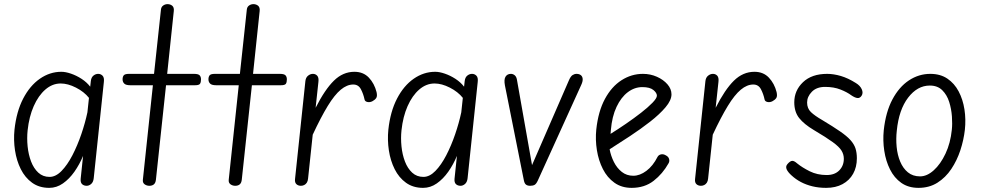

<svg xmlns="http://www.w3.org/2000/svg" viewBox="-20 -898 4761 928"><path d="M218 10Q169.5 10 135.2 -14.8Q101 -39.5 80.5 -80.5Q60 -121.5 52.5 -171.2Q45 -221 50 -271Q59.5 -359 92 -421.5Q124.5 -484 172.8 -517.5Q221 -551 276.5 -551Q297 -551 323.2 -542Q349.5 -533 374.5 -516.8Q399.5 -500.5 416 -479L419 -506Q421 -524 431.5 -532.5Q442 -541 454.5 -541Q467 -541 475.8 -532Q484.5 -523 482 -502L433 -36.5Q431 -18 420.8 -9Q410.5 0 399 0Q385 0 376.5 -8.2Q368 -16.5 370 -35L381.5 -144.5Q364.5 -103.5 339.8 -68.2Q315 -33 284.2 -11.5Q253.5 10 218 10ZM113.5 -268Q109.5 -230 113.5 -190.5Q117.5 -151 130.2 -117.5Q143 -84 165.2 -63.5Q187.5 -43 219.5 -43Q249.5 -43 277.5 -71.8Q305.5 -100.5 329.8 -147.2Q354 -194 372.8 -248.8Q391.5 -303.5 402.5 -355L410 -425Q386.5 -454.5 347.2 -474.5Q308 -494.5 273.5 -494.5Q233 -494.5 199.2 -465.2Q165.5 -436 143 -385Q120.5 -334 113.5 -268Z M702 0Q689 0 679 -7.2Q669 -14.5 670.5 -29L719 -486H609.5Q588.5 -486 580.5 -494Q572.5 -502 572.5 -514.5Q572.5 -527 578.2 -534Q584 -541 604 -541H724.5L758 -852Q759.5 -865 769 -871.5Q778.5 -878 789.5 -878Q803.5 -878 812.8 -870Q822 -862 820 -844.5L788 -541H917.5Q938 -541 944.8 -534Q951.5 -527 951.5 -514.5Q951.5 -500.5 946.8 -493.2Q942 -486 923 -486H782.5L733.5 -28.5Q731.5 -13 723.2 -6.5Q715 0 702 0Z M1117 0Q1104 0 1094 -7.2Q1084 -14.5 1085.5 -29L1134 -486H1024.5Q1003.5 -486 995.5 -494Q987.5 -502 987.5 -514.5Q987.5 -527 993.2 -534Q999 -541 1019 -541H1139.5L1173 -852Q1174.5 -865 1184 -871.5Q1193.5 -878 1204.5 -878Q1218.5 -878 1227.8 -870Q1237 -862 1235 -844.5L1203 -541H1332.5Q1353 -541 1359.8 -534Q1366.5 -527 1366.5 -514.5Q1366.5 -500.5 1361.8 -493.2Q1357 -486 1338 -486H1197.5L1148.5 -28.5Q1146.5 -13 1138.2 -6.5Q1130 0 1117 0Z M1434.5 0Q1421 0 1412.5 -8Q1404 -16 1406 -33L1456 -506Q1458 -523.5 1469 -532.2Q1480 -541 1492.5 -541Q1505 -541 1513.2 -532Q1521.5 -523 1519 -502L1505.5 -377Q1550 -465 1593.8 -508Q1637.5 -551 1693 -551Q1736 -551 1762.8 -522.8Q1789.5 -494.5 1800 -453Q1804.5 -433 1798.2 -424Q1792 -415 1780.5 -409Q1768.5 -402.5 1756.2 -405Q1744 -407.5 1742 -417Q1736.5 -443.5 1724.5 -466.5Q1712.5 -489.5 1687.5 -489.5Q1657 -489.5 1627 -464.5Q1597 -439.5 1564.2 -386Q1531.5 -332.5 1491.5 -247L1469 -35Q1468 -23 1463 -15.2Q1458 -7.5 1450.5 -3.8Q1443 0 1434.5 0Z M2025 10Q1976.5 10 1942.2 -14.8Q1908 -39.5 1887.5 -80.5Q1867 -121.5 1859.5 -171.2Q1852 -221 1857 -271Q1866.5 -359 1899 -421.5Q1931.5 -484 1979.8 -517.5Q2028 -551 2083.5 -551Q2104 -551 2130.2 -542Q2156.5 -533 2181.5 -516.8Q2206.5 -500.5 2223 -479L2226 -506Q2228 -524 2238.5 -532.5Q2249 -541 2261.5 -541Q2274 -541 2282.8 -532Q2291.5 -523 2289 -502L2240 -36.5Q2238 -18 2227.8 -9Q2217.5 0 2206 0Q2192 0 2183.5 -8.2Q2175 -16.5 2177 -35L2188.5 -144.5Q2171.5 -103.5 2146.8 -68.2Q2122 -33 2091.2 -11.5Q2060.5 10 2025 10ZM1920.5 -268Q1916.5 -230 1920.5 -190.5Q1924.5 -151 1937.2 -117.5Q1950 -84 1972.2 -63.5Q1994.5 -43 2026.5 -43Q2056.5 -43 2084.5 -71.8Q2112.5 -100.5 2136.8 -147.2Q2161 -194 2179.8 -248.8Q2198.5 -303.5 2209.5 -355L2217 -425Q2193.5 -454.5 2154.2 -474.5Q2115 -494.5 2080.5 -494.5Q2040 -494.5 2006.2 -465.2Q1972.5 -436 1950 -385Q1927.5 -334 1920.5 -268Z M2512 -26.5 2420.5 -485Q2415 -514 2423.5 -527.5Q2432 -541 2449.5 -541Q2459.5 -541 2467.8 -534.2Q2476 -527.5 2478.5 -513L2551.5 -100L2730.5 -511.5Q2738.5 -529.5 2747.5 -535.2Q2756.5 -541 2766.5 -541Q2779 -541 2787 -535Q2795 -529 2796.2 -517.2Q2797.5 -505.5 2789.5 -488L2579.5 -25.5Q2572 -9 2563.8 -4.5Q2555.5 0 2542 0Q2530 0 2522.5 -5.5Q2515 -11 2512 -26.5Z M3033 10Q2984.5 10 2949.8 -14.8Q2915 -39.5 2894 -80.8Q2873 -122 2865 -172Q2857 -222 2862 -272Q2871.5 -360 2903.8 -419.8Q2936 -479.5 2984 -510.2Q3032 -541 3087.5 -541Q3123.5 -541 3155 -527Q3186.5 -513 3206 -490.5Q3225.5 -468 3225.5 -442Q3225.5 -413.5 3196.8 -379.5Q3168 -345.5 3122.5 -310Q3077 -274.5 3025 -240.2Q2973 -206 2926.5 -176.5Q2932.5 -144.5 2947.2 -115Q2962 -85.5 2985.5 -67Q3009 -48.5 3041 -48.5Q3072.5 -48.5 3104.2 -72.2Q3136 -96 3158 -139.5Q3163 -149 3174.5 -151.8Q3186 -154.5 3198.5 -147Q3211 -140.5 3214 -129.5Q3217 -118.5 3211.5 -109Q3183 -58 3139.2 -24Q3095.5 10 3033 10ZM2931 -251Q2966.5 -273 3005.5 -299.8Q3044.5 -326.5 3078.5 -353Q3112.5 -379.5 3133.8 -401.5Q3155 -423.5 3155 -435.5Q3155 -449 3138 -463Q3121 -477 3084.5 -477Q3047 -477 3014.5 -452.5Q2982 -428 2960 -381.5Q2938 -335 2932.5 -269Z M3368 0Q3354.5 0 3346 -8Q3337.5 -16 3339.5 -33L3389.5 -506Q3391.5 -523.5 3402.5 -532.2Q3413.5 -541 3426 -541Q3438.5 -541 3446.8 -532Q3455 -523 3452.5 -502L3439 -377Q3483.5 -465 3527.2 -508Q3571 -551 3626.5 -551Q3669.5 -551 3696.2 -522.8Q3723 -494.5 3733.5 -453Q3738 -433 3731.8 -424Q3725.5 -415 3714 -409Q3702 -402.5 3689.8 -405Q3677.5 -407.5 3675.5 -417Q3670 -443.5 3658 -466.5Q3646 -489.5 3621 -489.5Q3590.5 -489.5 3560.5 -464.5Q3530.5 -439.5 3497.8 -386Q3465 -332.5 3425 -247L3402.5 -35Q3401.5 -23 3396.5 -15.2Q3391.5 -7.5 3384 -3.8Q3376.5 0 3368 0Z M3973 10Q3937 10 3906.5 2.5Q3876 -5 3851 -18.2Q3826 -31.5 3806.5 -49.5Q3788.5 -65.5 3782.2 -79.5Q3776 -93.5 3786 -105Q3799 -120 3808.8 -120.5Q3818.5 -121 3832.5 -108.5Q3857 -88.5 3893.5 -70.2Q3930 -52 3975.5 -52Q4014.5 -52 4036.5 -74.5Q4058.5 -97 4058.5 -130.5Q4058.5 -152 4047.2 -170.2Q4036 -188.5 4004.8 -211.2Q3973.5 -234 3913.5 -269.5Q3866.5 -297.5 3842.8 -327.2Q3819 -357 3819 -403.5Q3819 -460.5 3861.2 -500.8Q3903.5 -541 3978 -541Q4009 -541 4044 -530.8Q4079 -520.5 4117 -496.5Q4137.5 -484 4145.2 -466.5Q4153 -449 4144.5 -435.5Q4136.5 -423 4124.2 -424.2Q4112 -425.5 4094.5 -437.5Q4074.5 -452.5 4042.5 -465.2Q4010.5 -478 3968 -478Q3927 -478 3904 -454.5Q3881 -431 3881 -402.5Q3881 -374 3899.5 -356.2Q3918 -338.5 3954.5 -317.5Q4007 -286 4040 -263.2Q4073 -240.5 4090.5 -221Q4108 -201.5 4114.8 -180.8Q4121.5 -160 4121.5 -133Q4121.5 -90.5 4103.5 -58.2Q4085.5 -26 4052.2 -8Q4019 10 3973 10Z M4419.5 10Q4370.5 10 4336.2 -14.2Q4302 -38.5 4281.8 -79Q4261.5 -119.5 4254 -169Q4246.5 -218.5 4251.5 -268.5Q4261 -356.5 4293.2 -417.2Q4325.5 -478 4373.2 -509.5Q4421 -541 4476.5 -541Q4525 -541 4559 -518Q4593 -495 4613.5 -456.2Q4634 -417.5 4641.5 -369.2Q4649 -321 4643.5 -270.5Q4638 -221.5 4621.8 -172Q4605.5 -122.5 4578 -81.2Q4550.5 -40 4511 -15Q4471.5 10 4419.5 10ZM4314.5 -266.5Q4310 -227 4313.8 -188Q4317.5 -149 4331 -116.8Q4344.5 -84.5 4368.2 -65Q4392 -45.5 4427 -45.5Q4460.5 -45.5 4493.2 -75Q4526 -104.5 4550 -155.5Q4574 -206.5 4580.5 -271Q4583.5 -298.5 4581 -334.8Q4578.5 -371 4567.8 -405.2Q4557 -439.5 4534.2 -462Q4511.5 -484.5 4474 -484.5Q4414 -484.5 4369.2 -426Q4324.5 -367.5 4314.5 -266.5Z"/></svg>

Font: Edu SA Hand
Style: Regular
Weight: 400
Designer: Tina and Corey Anderson, Eben Sorkin, Mirko Velimirovic
Foundry: Google for Education
Version: Version 2.000